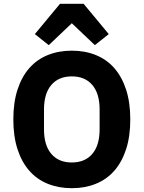

<svg xmlns="http://www.w3.org/2000/svg" viewBox="-20 -976 754 1008"><path d="M357 12Q288 12 231 -11Q174 -34 134 -79.5Q94 -125 72 -192.5Q50 -260 50 -349Q50 -438 72 -505.5Q94 -573 134 -618.5Q174 -664 231 -687Q288 -710 357 -710Q426 -710 483 -687Q540 -664 580 -618.5Q620 -573 642 -505.5Q664 -438 664 -349Q664 -260 642 -192.5Q620 -125 580 -79.5Q540 -34 483 -11Q426 12 357 12ZM357 -123Q426 -123 464.5 -168Q503 -213 503 -297V-401Q503 -485 464.5 -530Q426 -575 357 -575Q288 -575 249.5 -530Q211 -485 211 -401V-297Q211 -213 249.5 -168Q288 -123 357 -123ZM419 -956 551 -797 478 -739 357 -854 236 -739 163 -797 295 -956Z"/></svg>

Font: IBM Plex Arabic
Style: Bold
Weight: 700
Designer: Mike Abbink, Paul van der Laan, Pieter van Rosmalen, Wael Morcos, Khajak Apelian
Foundry: Bold Monday
Version: Version 1.0